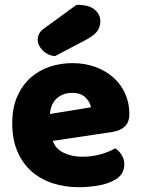

<svg xmlns="http://www.w3.org/2000/svg" viewBox="-20 -764 590 800"><path d="M309 16Q250 16 199.5 -0.5Q149 -17 111.5 -50Q74 -83 52.5 -133Q31 -183 31 -250Q31 -316 52.5 -363.5Q74 -411 109 -441.5Q144 -472 189 -486.5Q234 -501 281 -501Q334 -501 377.5 -485Q421 -469 452.5 -441Q484 -413 501.5 -374Q519 -335 519 -289Q519 -255 500 -237Q481 -219 447 -214L200 -177Q211 -144 245 -127.5Q279 -111 323 -111Q364 -111 400.5 -121.5Q437 -132 460 -146Q476 -136 487 -118Q498 -100 498 -80Q498 -35 456 -13Q424 4 384 10Q344 16 309 16ZM281 -377Q257 -377 239.5 -369Q222 -361 211 -348.5Q200 -336 194.5 -320.5Q189 -305 188 -289L359 -317Q356 -337 337 -357Q318 -377 281 -377ZM299 -744Q351 -744 374.5 -724Q398 -704 398 -676Q398 -650 384 -632.5Q370 -615 338 -598L209 -530Q179 -533 158 -554Q137 -575 137 -599Q137 -611 143 -623Q149 -635 163 -645Z"/></svg>

Font: Baloo Bhai
Style: Regular
Weight: 400
Designer: Supriya Tembe, Noopur Datye and Ek Type
Foundry: Ek Type
Version: Version 1.100;PS 1.000;hotconv 1.0.88;makeotf.lib2.5.647800;